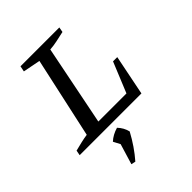

<svg xmlns="http://www.w3.org/2000/svg" viewBox="-213 -632 961 961"><g transform="rotate(-45 267.5 -152.0)"><path d="M450 -214H480L437 0H0L5 -27Q29 -33 52 -38.5Q75 -44 97 -47L191 -476L99 -494L105 -524H380L375 -497Q343 -490 320 -485Q297 -480 270 -478L185 -53H384ZM151 215 184 106 165 70Q191 46 229 35Q253 60 261 93Q223 164 174 220Z"/></g></svg>

Font: Piazzolla SC
Style: Italic
Weight: 400
Italic angle: -11.3°
Designer: Juan Pablo del Peral
Foundry: Huerta Tipografica
Version: Version 1.330